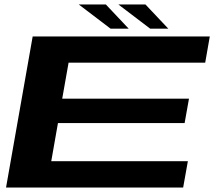

<svg xmlns="http://www.w3.org/2000/svg" viewBox="-20 -838 986 858"><path d="M7 0 126 -675H917.5L897 -558H286.5L258 -397H824.5L805 -288H239L209 -117.5H819.5L798.5 0ZM651 -710 509 -818H630L732 -710ZM474 -710 332 -818H453L555 -710Z"/></svg>

Font: Anybody UltraExpanded SemiBold
Style: Italic
Weight: 600
Width: 9
Italic angle: -10°
Designer: Tyler Finck
Foundry: Etcetera Type Company
Version: Version 1.010; ttfautohint (v1.8.3) -l 8 -r 50 -G 200 -x 14 